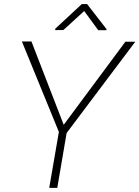

<svg xmlns="http://www.w3.org/2000/svg" viewBox="-20 -913 677 933"><path d="M132.8 -711.4 289.6 -306.6 589.4 -710.4 637.2 -710 303.7 -266.6 258.3 0H219.2L266.1 -272L86.4 -711.4ZM403.3 -893.1 497.6 -771.5 497.1 -766.1H457.5L389.2 -859.4L288.1 -767.1L248.5 -766.6V-773.4L377.4 -893.1Z"/></svg>

Font: Roboto ExtraLight
Style: Italic
Weight: 250
Designer: Christian Robertson
Foundry: Google
Version: Version 3.009; 2024